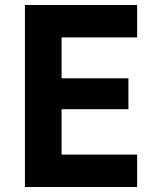

<svg xmlns="http://www.w3.org/2000/svg" viewBox="-20 -750 640 770"><path d="M80 0H530V-130H227V-312H495V-436H227V-600H530V-730H80Z"/></svg>

Font: JetBrains Mono ExtraBold
Style: Regular
Weight: 800
Monospace: yes
Designer: Philipp Nurullin, Konstantin Bulenkov
Foundry: JetBrains
Version: Version 2.305